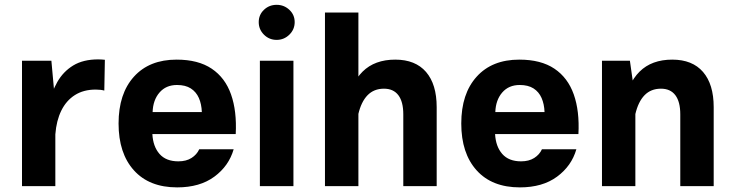

<svg xmlns="http://www.w3.org/2000/svg" viewBox="-20 -791 3119 816"><path d="M73.5 -532.8V0H215.2V-347.9L198.4 -532.8ZM423.3 -406.1 425.7 -536.9Q419.1 -537.7 411.9 -538.1Q404.7 -538.6 397.5 -538.6Q333.5 -538.6 291.1 -512.7Q248.7 -486.8 223.6 -442.6Q198.6 -398.5 186.5 -342.9Q174.5 -287.4 171.1 -227.5L215.3 -220.8Q219.6 -278.2 240.5 -320.8Q261.4 -363.4 298.1 -386.8Q334.9 -410.3 386.6 -410.3Q407.9 -410.3 423.3 -406.1Z M627.6 -221.1H981.8Q986.9 -318.8 961.9 -389.7Q936.9 -460.7 879.7 -499.1Q822.6 -537.6 730.5 -537.6Q614.8 -537.6 549.3 -465.2Q483.9 -392.8 483.9 -266.2Q483.9 -139.3 549.2 -67Q614.5 5.4 733 5.4Q829.2 5.4 890.9 -40.1Q952.6 -85.6 973.1 -156.7H826.8Q816.4 -133.9 793.9 -119.6Q771.4 -105.3 738.1 -105.3Q685.6 -105.3 658 -136.7Q630.4 -168.1 627.6 -221.1ZM628.6 -314.6Q630.2 -365.8 657.9 -397.8Q685.5 -429.8 732.2 -429.8Q768.2 -429.8 790.9 -415.2Q813.7 -400.6 825.2 -374.6Q836.6 -348.6 837.8 -314.6Z M1079.6 -697Q1079.6 -665.9 1101.8 -643.7Q1124.1 -621.5 1155.8 -621.5Q1187.1 -621.5 1209.8 -643.7Q1232.4 -665.9 1232.4 -697Q1232.4 -728.1 1209.8 -749.3Q1187.1 -770.5 1155.8 -770.5Q1124.1 -770.5 1101.8 -749.3Q1079.6 -728.1 1079.6 -697ZM1084.5 -532.8V0H1227.1V-532.8Z M1503.2 0V-737.8H1361.1V0ZM1835.9 -335.5Q1835.9 -432.8 1790.7 -485.2Q1745.4 -537.6 1659.8 -537.6Q1572.6 -537.6 1521.1 -486.7Q1469.6 -435.8 1446.9 -328L1502.7 -305.1Q1515 -358.4 1542.1 -386.3Q1569.2 -414.1 1611.8 -414.1Q1652.1 -414.1 1673.1 -386.3Q1694 -358.5 1694 -305.2V0H1835.9Z M2084.1 -221.1H2438.3Q2443.5 -318.8 2418.5 -389.7Q2393.4 -460.7 2336.3 -499.1Q2279.2 -537.6 2187 -537.6Q2071.3 -537.6 2005.9 -465.2Q1940.4 -392.8 1940.4 -266.2Q1940.4 -139.3 2005.7 -67Q2071 5.4 2189.6 5.4Q2285.7 5.4 2347.4 -40.1Q2409.2 -85.6 2429.6 -156.7H2283.3Q2272.9 -133.9 2250.4 -119.6Q2227.9 -105.3 2194.6 -105.3Q2142.2 -105.3 2114.6 -136.7Q2087 -168.1 2084.1 -221.1ZM2085.1 -314.6Q2086.8 -365.8 2114.4 -397.8Q2142.1 -429.8 2188.7 -429.8Q2224.7 -429.8 2247.5 -415.2Q2270.3 -400.6 2281.7 -374.6Q2293.1 -348.6 2294.3 -314.6Z M2680.3 0V-368.7L2657.1 -532.8H2538.4V0ZM3013.2 -335.5Q3013.2 -432.8 2967.9 -485.2Q2922.7 -537.6 2837.1 -537.6Q2749.8 -537.6 2698.3 -486.7Q2646.8 -435.8 2624.1 -328L2680 -305.1Q2692.3 -358.4 2719.3 -386.3Q2746.4 -414.1 2789.1 -414.1Q2829.4 -414.1 2850.3 -386.3Q2871.2 -358.5 2871.2 -305.2V0H3013.2Z"/></svg>

Font: Estedad VF
Style: Regular
Weight: 100
Designer: Amin Abedi
Version: Version 7.3